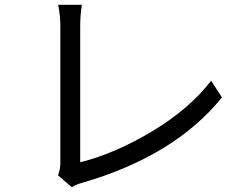

<svg xmlns="http://www.w3.org/2000/svg" viewBox="-20 -764 1040 802"><path d="M222 -32Q232 -55 232 -81V-653Q232 -699 223 -744H322Q315 -700 315 -653V-86Q464 -124 618 -217Q772 -310 862 -427L907 -357Q709 -112 322 0Q299 6 280 18Z"/></svg>

Font: Swei Fan Sans CJK TC
Style: Regular
Weight: 400
Version: Version 2.130